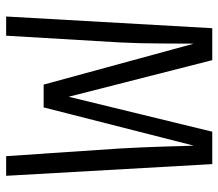

<svg xmlns="http://www.w3.org/2000/svg" viewBox="-64 -664 727 640"><g transform="rotate(90 300.0 -343.5)"><path d="M526.5 -687 565.5 0H500L474.5 -378.5Q472.5 -413 470.8 -452Q469 -491 468 -527.2Q467 -563.5 466.2 -590Q465.5 -616.5 465 -625.5L337.5 -125H261.5L125 -625.5Q125 -616.5 124.8 -588.5Q124.5 -560.5 124.5 -523.2Q124.5 -486 123.5 -447.8Q122.5 -409.5 121 -380L98.5 0H34.5L73.5 -687H180L302 -208.5L418.5 -687Z"/></g></svg>

Font: Fira Code Light Light
Style: Regular
Weight: 300
Monospace: yes
Version: Version 5.002